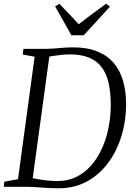

<svg xmlns="http://www.w3.org/2000/svg" viewBox="-26 -1006 720 1034"><path d="M100 -743H227.5Q263 -744 298 -747.5Q333 -751 367.5 -751Q443.5 -751 497.5 -729.2Q551.5 -707.5 586 -667Q620.5 -626.5 636.8 -570.5Q653 -514.5 653 -446Q653 -353 627.2 -270.8Q601.5 -188.5 554 -125.8Q506.5 -63 439.8 -27.5Q373 8 290 8Q262.5 8 240 6.8Q217.5 5.5 197 4Q176.5 2.5 155.8 1.2Q135 0 109.5 0H-6L-2.5 -27.5L71 -41L160.5 -700.5L96.5 -712.5ZM146 -16 131 -52Q150.5 -46 176.8 -41.2Q203 -36.5 231 -33.8Q259 -31 284.5 -31Q341 -31 386.8 -54Q432.5 -77 467 -117.2Q501.5 -157.5 524.5 -209.5Q547.5 -261.5 559 -320.5Q570.5 -379.5 570.5 -439Q570.5 -509 558.5 -560.5Q546.5 -612 520.2 -645.8Q494 -679.5 452.2 -696.2Q410.5 -713 350.5 -713Q329.5 -713 304.8 -710.5Q280 -708 258.2 -704.5Q236.5 -701 223 -698L243.5 -730ZM358.5 -816 271 -971.5 293.5 -986Q319.5 -958.5 345.5 -931.5Q371.5 -904.5 398 -875.5Q432 -902.5 468.5 -929.5Q505 -956.5 546 -986L566 -970L425 -816Z"/></svg>

Font: Merriweather 72pt Light
Style: Italic
Weight: 300
Italic angle: -7.8°
Version: Version 2.101